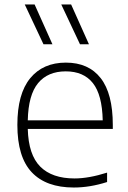

<svg xmlns="http://www.w3.org/2000/svg" viewBox="-20 -828 572 857"><path d="M483.5 -252.5H104Q107 -137 159.8 -84.2Q212.5 -31.5 313 -31.5Q376 -31.5 458 -57.5V-15.5Q381.5 9 309.5 9Q186 9 121.8 -59Q57.5 -127 57.5 -270.5Q57.5 -409 114.8 -478.8Q172 -548.5 274 -548.5Q375.5 -548.5 429.5 -479.2Q483.5 -410 483.5 -270ZM104 -291H438.5Q436 -405 394.5 -457.2Q353 -509.5 273.5 -509.5Q193.5 -509.5 150 -457Q106.5 -404.5 104 -291ZM174 -630.5 90.5 -808H134.5L214 -630.5ZM337 -630.5 253.5 -808H297.5L377 -630.5Z"/></svg>

Font: Encode Sans Semi Expanded ExLight
Style: Regular
Weight: 275
Width: 6
Designer: Multiple Designers
Foundry: Impallari Type
Version: Version 2.000